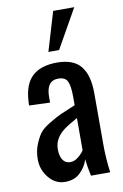

<svg xmlns="http://www.w3.org/2000/svg" viewBox="-94 -897 614 959"><g transform="rotate(-10 213.0 -417.0)"><path d="M41.5 -126Q41.5 -167 54.9 -200.4Q68.4 -233.9 83.5 -254.4Q98.6 -274.9 136 -297.1Q173.3 -319.3 193.8 -328.6Q214.4 -337.9 265.6 -358.9Q268.6 -360.4 270 -360.8V-402.3Q270 -458.5 258.5 -482.2Q247.1 -505.9 211.9 -505.9Q151.4 -505.9 151.4 -423.8V-395L45.4 -398.9Q45.4 -407.7 46.4 -420.4Q51.3 -506.8 94.7 -546.4Q138.2 -585.9 219.2 -585.9Q302.7 -585.9 339.8 -540.3Q377 -494.6 377 -402.8V-138.7Q377 -73.2 386.7 0H289.1Q278.8 -48.3 274.9 -85.4Q262.7 -46.4 233.2 -19Q203.6 8.3 157.7 8.3Q108.4 8.3 75 -32.5Q41.5 -73.2 41.5 -126ZM148.9 -158.7Q148.9 -123.5 162.1 -104Q175.3 -84.5 200.2 -84.5Q220.7 -84.5 240.5 -100.6Q260.3 -116.7 270 -132.3V-295.9Q213.9 -264.2 195.8 -249Q148.9 -210.9 148.9 -158.7ZM187 -645.5 246.1 -843.3H353L241.2 -645.5Z"/></g></svg>

Font: Oswald Regular
Style: Regular
Weight: 400
Designer: Vernon Adams
Foundry: Vernon Adams
Version: 3.0; ttfautohint (v0.95) -l 8 -r 50 -G 200 -x 0 -w "G" -W -c